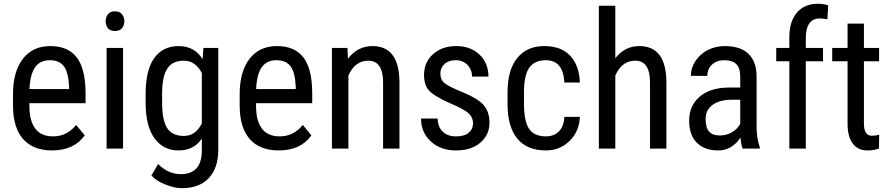

<svg xmlns="http://www.w3.org/2000/svg" viewBox="-20 -780 4673 1008"><path d="M134.8 -312.5H342.8V-324.2Q339.4 -399.4 315.7 -431.6Q292 -463.9 241.2 -463.9Q190.4 -463.9 164.3 -427Q138.2 -390.1 134.8 -312.5ZM258.3 -64Q331.1 -64 379.9 -124L424.8 -69.3Q368.7 9.8 253.4 9.8Q154.8 9.8 102.1 -49.1Q49.3 -107.9 48.3 -221.7V-285.6Q48.3 -403.8 99.9 -470.9Q151.4 -538.1 244.1 -538.1Q336.9 -538.1 382.6 -479Q428.2 -419.9 429.2 -294.9V-238.3H134.3V-226.1Q134.3 -64 258.3 -64Z M620.4 -705.1Q632.8 -689.5 632.8 -668Q632.8 -646.5 620.4 -631.8Q607.9 -617.2 583.5 -617.2Q559.1 -617.2 546.9 -631.8Q534.7 -646.5 534.7 -668.5Q534.7 -690.4 546.9 -705.6Q559.1 -720.7 583.5 -720.7Q607.9 -720.7 620.4 -705.1ZM626 0H539.6V-528.3H626Z M831.1 -238.8Q831.1 -149.9 857.2 -108.2Q883.3 -66.4 945.3 -66.4Q1007.3 -66.4 1039.6 -132.3V-396.5Q1005.9 -461.4 945.3 -461.4Q884.8 -461.4 858.2 -419.7Q831.5 -377.9 831.1 -291.5ZM744.6 -288.1Q744.6 -411.6 789.6 -474.9Q834.5 -538.1 918 -538.1Q1001.5 -538.1 1043.5 -469.2L1047.9 -528.3H1126V4.9Q1126 103 1075.7 155.5Q1025.4 208 935.5 208Q896.5 208 847.9 188.7Q799.3 169.4 774.9 141.1L810.1 81.5Q863.8 134.3 928.7 134.3Q1036.6 134.3 1039.6 16.6V-52.2Q997.6 9.8 918 9.8Q838.4 9.8 792.5 -52Q746.6 -113.8 744.6 -229.5Z M1324.7 -312.5H1532.7V-324.2Q1529.3 -399.4 1505.6 -431.6Q1481.9 -463.9 1431.2 -463.9Q1380.4 -463.9 1354.2 -427Q1328.1 -390.1 1324.7 -312.5ZM1448.2 -64Q1521 -64 1569.8 -124L1614.7 -69.3Q1558.6 9.8 1443.4 9.8Q1344.7 9.8 1292 -49.1Q1239.3 -107.9 1238.3 -221.7V-285.6Q1238.3 -403.8 1289.8 -470.9Q1341.3 -538.1 1434.1 -538.1Q1526.9 -538.1 1572.5 -479Q1618.2 -419.9 1619.1 -294.9V-238.3H1324.2V-226.1Q1324.2 -64 1448.2 -64Z M1991.2 -347.2Q1991.2 -461.4 1913.1 -461.4Q1844.2 -461.4 1809.1 -383.8V0H1722.7V-528.3H1804.2L1806.6 -471.2Q1856.9 -538.1 1935.1 -538.1Q2075.2 -538.1 2077.1 -351.1V0H1991.2Z M2361.3 -230Q2291.5 -258.8 2248.8 -289.6Q2206.1 -320.3 2206.1 -386.2Q2206.1 -452.6 2253.2 -495.4Q2300.3 -538.1 2375.5 -538.1Q2450.7 -538.1 2497.6 -493.2Q2544.4 -448.2 2544.4 -377.9H2458.5Q2458.5 -413.6 2434.6 -438.7Q2410.6 -463.9 2373 -463.9Q2335.4 -463.9 2313.7 -444.1Q2292 -424.3 2292 -394.5Q2292 -364.7 2307.9 -348.6Q2323.7 -332.5 2384.3 -306.2Q2480.5 -268.6 2515.1 -232.7Q2549.8 -196.8 2549.8 -134.8Q2549.8 -72.8 2502.4 -31.5Q2455.1 9.8 2374 9.8Q2293 9.8 2241.7 -37.6Q2190.4 -85 2190.4 -157.7H2277.3Q2278.8 -113.8 2304.2 -88.9Q2329.6 -64 2374 -64Q2418.5 -64 2440.9 -83.3Q2463.4 -102.5 2463.4 -132.8Q2463.4 -163.1 2442.4 -183.1Q2421.4 -203.1 2361.3 -230Z M2845.2 -463.9Q2787.6 -463.9 2759.8 -426Q2731.9 -388.2 2731 -301.8V-234.4Q2731 -141.1 2758.5 -102.5Q2786.1 -64 2845.7 -64Q2888.7 -64 2914.6 -90.6Q2940.4 -117.2 2942.9 -166.5H3024.4Q3021.5 -90.3 2970.5 -40.3Q2919.4 9.8 2845.7 9.8Q2747.6 9.8 2696 -52Q2644.5 -113.8 2644.5 -235.8V-293.9Q2644.5 -413.6 2695.8 -475.8Q2747.1 -538.1 2836.9 -538.1Q2926.8 -538.1 2974.1 -486.8Q3021.5 -435.5 3024.4 -346.7H2942.9Q2937 -463.9 2845.2 -463.9Z M3392.6 -347.2Q3392.6 -461.4 3314.5 -461.4Q3245.6 -461.4 3210.4 -383.8V0H3124V-750H3210.4V-474.1Q3259.8 -538.1 3336.4 -538.1Q3476.6 -538.1 3478.5 -351.1V0H3392.6Z M3866.2 -130.4V-256.3H3817.4Q3755.9 -255.4 3720.2 -228.8Q3684.6 -202.1 3684.6 -155.8Q3684.6 -109.4 3702.9 -89.1Q3721.2 -68.8 3758.3 -68.8Q3795.4 -68.8 3824.2 -86.4Q3853 -104 3866.2 -130.4ZM3802.7 -320.3H3866.2V-376.5Q3866.2 -423.8 3845.2 -443.8Q3824.2 -463.9 3783.2 -463.9Q3742.2 -463.9 3717.8 -440.7Q3693.4 -417.5 3693.4 -381.8H3606.9Q3606.9 -422.4 3630.9 -459.2Q3654.8 -496.1 3695.3 -517.1Q3735.8 -538.1 3785.6 -538.1Q3866.7 -538.1 3908.9 -497.8Q3951.2 -457.5 3952.1 -380.4V-113.8Q3952.6 -52.7 3968.8 -7.8V0H3878.9Q3871.1 -17.1 3867.7 -57.6Q3821.8 9.8 3750.5 9.8Q3679.2 9.8 3638.7 -30.3Q3598.1 -70.3 3598.1 -147.5Q3598.1 -224.6 3652.8 -272Q3707.5 -319.3 3802.7 -320.3Z M4124 0V-458.5H4055.2V-528.3H4124V-589.4Q4125.5 -669.9 4164.8 -715.1Q4204.1 -760.3 4275.9 -760.3Q4301.8 -760.3 4328.1 -752L4323.7 -678.7Q4305.2 -683.1 4284.2 -683.1Q4210.4 -683.1 4210.4 -578.1V-528.3H4300.8V-458.5H4210.4V0Z M4515.6 -130.9Q4515.6 -67.4 4557.1 -67.4Q4578.1 -67.4 4595.7 -73.2L4594.7 0Q4565.4 9.8 4534.7 9.8Q4483.4 9.8 4456.5 -26.9Q4429.7 -63.5 4429.7 -130.4V-458.5H4349.1V-528.3H4429.7V-656.2H4515.6V-528.3H4595.2V-458.5H4515.6Z"/></svg>

Font: RobotoCondensed-Regular
Style: Regular
Weight: 400
Designer: Google
Version: Version 2.001201; 2014